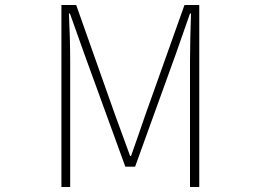

<svg xmlns="http://www.w3.org/2000/svg" viewBox="-20 -746 1040 766"><path d="M225 0H260V-502C260 -559 258 -633 255 -692H259L316 -532L480 -81H519L682 -532L738 -692H742C740 -633 738 -559 738 -502V0H775V-726H716L560 -288C541 -234 523 -179 503 -124H499C479 -179 459 -234 439 -288L284 -726H225Z"/></svg>

Font: Harano Aji Gothic K1 ExtraLight
Style: Regular
Weight: 250
Foundry: Masamichi Hosoda
Version: HaranoAjiGothicK1-ExtraLight version 20230610;ttx 4.39.4